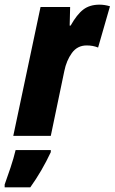

<svg xmlns="http://www.w3.org/2000/svg" viewBox="-69 -583 492 824"><path d="M-12 0H149L207 -278Q216 -323 239.5 -355.5Q263 -388 303 -388Q330 -388 352 -379L403 -556Q380 -563 358 -563Q316 -563 288.5 -542Q261 -521 234 -473H230L232 -553H105ZM-49 221H61Q111 151 149 70V61H-2Q-10 95 -24 137Q-38 179 -49 209Z"/></svg>

Font: Noto Sans Display Condensed Black
Style: Italic
Weight: 900
Width: 3
Italic angle: -192°
Designer: Monotype Design Team
Foundry: Monotype Imaging Inc.
Version: Version 1.900